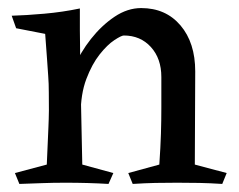

<svg xmlns="http://www.w3.org/2000/svg" viewBox="-20 -456 593 476"><path d="M330 -436Q391 -436 427.5 -393Q464 -350 464 -279Q464 -215 463.5 -163.5Q463 -112 463 -48L542 -27L531 0Q500 -2 474 -2.5Q448 -3 419 -3Q390 -3 365.5 -2.5Q341 -2 309 0L298 -27L375 -48Q378 -92 379 -124.5Q380 -157 380 -189.5Q380 -222 380 -265Q380 -311 354 -339.5Q328 -368 287 -368Q281 -368 263.5 -356.5Q246 -345 227 -321Q208 -297 194 -260Q180 -223 180 -172L145 -216Q147 -249 163 -287.5Q179 -326 205.5 -359.5Q232 -393 264 -414.5Q296 -436 330 -436ZM178 -435Q178 -401 178 -380Q178 -359 178.5 -339Q179 -319 179 -289L184 -48L261 -27L249 0Q198 -3 142 -3Q111 -3 85 -2Q59 -1 28 0L17 -27L96 -48Q98 -97 100 -139.5Q102 -182 101 -226Q101 -249 99.5 -268Q98 -287 96.5 -311Q95 -335 92 -372L20 -386L9 -417Q44 -418 89.5 -422Q135 -426 178 -435Z"/></svg>

Font: Ruwudu
Style: Regular
Weight: 400
Designer: Becca Hirsbrunner Spalinger
Foundry: SIL International
Version: Version 3.000